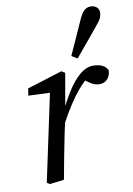

<svg xmlns="http://www.w3.org/2000/svg" viewBox="-87 -818 611 882"><g transform="rotate(-10 218.5 -377.5)"><path d="M187 -251 177 -309H193Q215 -355 241.5 -397.5Q268 -440 299 -466.5Q330 -493 362 -493Q386 -493 403.5 -485.5Q421 -478 430 -460Q429 -435 415 -419.5Q401 -404 377 -404Q360 -404 342 -414Q324 -424 307 -440L294 -453H345L335 -448Q307 -427 282.5 -398Q258 -369 234.5 -332.5Q211 -296 187 -251ZM60 0 150 -423 167 -404 46 -409 51 -442 215 -493 231 -483 204 -329 203 -312 181 -214Q170 -161 160 -107.5Q150 -54 140 0L73 8ZM272 -554Q285 -582 297 -609Q309 -636 321.5 -663.5Q334 -691 346 -718Q353 -733 360.5 -743Q368 -753 377.5 -758Q387 -763 398 -763Q414 -763 425.5 -754Q437 -745 437 -728Q437 -717 432 -704.5Q427 -692 414 -677Q395 -653 375.5 -630Q356 -607 337 -584Q318 -561 299 -538Z"/></g></svg>

Font: Source Serif 4 18pt
Style: Italic
Weight: 400
Italic angle: -12°
Designer: Frank Grießhammer
Foundry: Adobe Systems Incorporated
Version: Version 4.004;hotconv 1.0.116;makeotfexe 2.5.65601